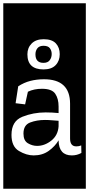

<svg xmlns="http://www.w3.org/2000/svg" viewBox="-32 -937 543 1170"><path d="M-12 213V-917H491V213ZM332 -607Q332 -647 308.5 -672.5Q285 -698 234 -698Q187 -698 161 -672Q135 -646 135 -606Q135 -514 233 -514Q282 -514 307 -540Q332 -566 332 -607ZM283 -608Q283 -586 271 -570Q259 -554 233 -554Q184 -554 184 -606Q184 -628 196 -643Q208 -658 233 -658Q261 -658 272 -643Q283 -628 283 -608ZM79 -411 63 -308 121 -301 138 -378Q175 -396 224 -396Q284 -396 304.5 -366Q325 -336 325 -288V-248Q307 -250 286.5 -251Q266 -252 246 -252Q171 -252 104.5 -225.5Q38 -199 38 -115Q38 -44 83.5 -17Q129 10 173 10Q227 10 265.5 -18Q304 -46 325 -82V-80Q327 10 406 10Q437 10 464 -5L463 -51Q450 -45 433 -45Q395 -45 395 -93V-305Q395 -454 236 -454Q192 -454 153 -444Q114 -434 79 -411ZM325 -167Q321 -112 280.5 -80Q240 -48 194 -48Q165 -48 138 -64Q111 -80 111 -123Q111 -175 151.5 -190.5Q192 -206 242 -206Q264 -206 285 -204Q306 -202 325 -201Z"/></svg>

Font: Zilla Slab Highlight Regular
Style: Regular
Weight: 400
Designer: Typotheque Type Foundry
Foundry: Typotheque type foundry
Version: Version 1.1; 2017; ttfautohint (v1.6)